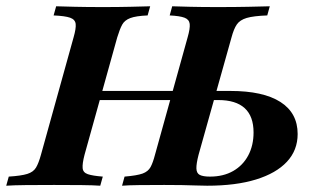

<svg xmlns="http://www.w3.org/2000/svg" viewBox="-44 -591 1012 611"><path d="M344.4 0 352.4 -29Q391.9 -32.3 409.7 -38.7Q427.4 -45.2 435.1 -59.3Q442.7 -73.4 449.2 -98.4L553.2 -472.6Q561.3 -500.8 559.7 -514.9Q558.1 -529 543.1 -534.7Q528.2 -540.3 496 -541.9L504 -571Q525 -570.2 561.7 -569.4Q598.4 -568.5 649.2 -568.5Q704 -568.5 746 -569.4Q787.9 -570.2 814.5 -571L806.5 -541.9Q762.9 -540.3 741.1 -533.9Q719.4 -527.4 709.7 -513.3Q700 -499.2 692.7 -471.8L587.9 -98.4Q580.6 -70.2 581 -54.8Q581.5 -39.5 591.9 -34.3Q602.4 -29 624.2 -29Q666.9 -29 698 -46.8Q729 -64.5 746 -96.4Q762.9 -128.2 762.9 -169.4Q762.9 -221 734.7 -246.8Q706.5 -272.6 650.8 -272.6H616.1L623.4 -301.6H688.7Q793.5 -301.6 848.4 -266.5Q903.2 -231.5 903.2 -164.5Q903.2 -112.9 869 -76.2Q834.7 -39.5 770.6 -19.8Q706.5 0 615.3 0Q599.2 0 579 -0.8Q558.9 -1.6 534.3 -2Q509.7 -2.4 479 -2.4Q434.7 -2.4 399.2 -2Q363.7 -1.6 344.4 0ZM-24.2 0 -16.1 -29Q23.4 -31.5 42.7 -37.5Q62.1 -43.5 70.6 -57.7Q79 -71.8 86.3 -98.4L190.3 -472.6Q198.4 -500.8 196.8 -514.9Q195.2 -529 179 -534.7Q162.9 -540.3 126.6 -541.9L134.7 -571Q156.5 -570.2 194.8 -569.4Q233.1 -568.5 283.9 -568.5Q331.5 -568.5 370.2 -569.4Q408.9 -570.2 433.9 -571L425.8 -541.9Q388.7 -540.3 370.6 -533.5Q352.4 -526.6 344.8 -512.5Q337.1 -498.4 329 -471.8L225 -98.4Q217.7 -70.2 219 -56Q220.2 -41.9 235.5 -36.7Q250.8 -31.5 283.1 -29L275 0Q253.2 -1.6 215.3 -2Q177.4 -2.4 128.2 -2.4Q76.6 -2.4 37.9 -2Q-0.8 -1.6 -24.2 0ZM230.6 -272.6 238.7 -301.6H545.2L536.3 -272.6Z"/></svg>

Font: Playfair 5pt SemiExpanded Light ExtraBold
Style: Italic
Weight: 800
Italic angle: -15.6°
Version: Version 2.001;gftools[0.9.30]